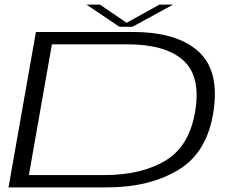

<svg xmlns="http://www.w3.org/2000/svg" viewBox="-20 -814 1036 834"><path d="M17 0 136 -675H557.5Q745.5 -675 839 -593.2Q932.5 -511.5 908.5 -338Q883.5 -155 757.2 -77.5Q631 0 443.5 0ZM105.5 -53.5H432Q596.5 -53.5 701 -117.8Q805.5 -182 829 -338Q851.5 -486 774 -553.8Q696.5 -621.5 532 -621.5H205.5ZM499 -697.5 355.5 -794H414L530 -715L672.5 -794H732L555 -697.5Z"/></svg>

Font: Anybody UltraExpanded Light
Style: Italic
Weight: 300
Width: 9
Italic angle: -10°
Designer: Tyler Finck
Foundry: Etcetera Type Company
Version: Version 1.010; ttfautohint (v1.8.3) -l 8 -r 50 -G 200 -x 14 